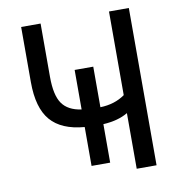

<svg xmlns="http://www.w3.org/2000/svg" viewBox="-82 -807 820 883"><g transform="rotate(-10 328.0 -365.0)"><path d="M283.2 -228.5Q175.8 -237.3 125.5 -295.9Q75.2 -354.5 75.2 -474.6V-732.4H166V-483.4Q166 -397.5 193.4 -358.4Q220.7 -319.3 283.2 -310.5V-495.1H370.1V-305.7Q437.5 -307.6 485.4 -341.8V-732.4H578.1V2H485.4V-257.8Q439.5 -230.5 370.1 -226.6V-46.9H283.2Z"/></g></svg>

Font: irohakakuC Regular
Style: Regular
Weight: 400
Designer: [Source Han Sans]
Ryoko NISHIZUKA Ë•øÂ°öÊ∂ºÂ≠ê (kana & ideographs); Paul D. Hunt (Latin, Greek & Cyrillic); Wenlong ZHAN
Version: Version 1.001.20160904